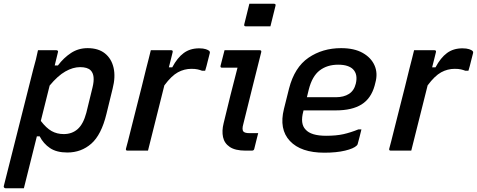

<svg xmlns="http://www.w3.org/2000/svg" viewBox="-47 -801 2536 1021"><path d="M155 -534H253Q258 -534 260.5 -530.5Q263 -527 261 -523Q253 -489 244 -453H261Q292 -494 331 -519.5Q370 -545 419 -545Q476 -545 511 -517Q546 -489 557 -440.5Q568 -392 552 -330L519 -195Q492 -84 438.5 -37Q385 10 311 10Q254 10 219 -13.5Q184 -37 164 -76H149Q132 -7 114.5 62Q97 131 80 200H-18Q-22 200 -25 196.5Q-28 193 -27 189Q12 34 51.5 -122Q91 -278 130 -433Q138 -460 144 -485Q150 -510 155 -534ZM379 -444Q341 -444 300.5 -421Q260 -398 217 -346Q205 -299 193.5 -252Q182 -205 170 -158Q199 -120 227.5 -104Q256 -88 292 -88Q336 -88 366 -114.5Q396 -141 412 -201L445 -336Q461 -401 435 -427Q418 -444 379 -444Z M740 0H631Q620 0 623 -11Q625 -17 633 -48.5Q641 -80 653 -128Q665 -176 679 -231Q693 -286 706.5 -339.5Q720 -393 730 -435Q738 -466 744.5 -491.5Q751 -517 755 -534H863Q874 -534 871 -523Q867 -507 862 -486.5Q857 -466 851 -443H869Q896 -494 930 -519Q964 -544 1012 -544Q1034 -544 1047.5 -539.5Q1061 -535 1066 -530Q1070 -526 1069 -520Q1062 -495 1057 -473Q1052 -451 1044 -425H1027Q1017 -429 1004 -432Q991 -435 971 -435Q933 -435 899 -416.5Q865 -398 827 -347Q806 -264 783 -171.5Q760 -79 740 0Z M1147 -534H1334Q1345 -534 1342 -523Q1318 -428 1294.5 -333.5Q1271 -239 1247 -142Q1238 -111 1248 -101Q1256 -93 1279 -93H1326Q1321 -73 1315.5 -51.5Q1310 -30 1305 -9Q1303 0 1292 0H1259Q1204 0 1175 -19.5Q1146 -39 1139 -72Q1132 -105 1142 -145Q1160 -221 1178.5 -294.5Q1197 -368 1216 -441H1134Q1123 -441 1126 -452Q1131 -472 1136.5 -493Q1142 -514 1147 -534ZM1279 -781H1410Q1421 -781 1418 -770L1391 -661H1260Q1249 -661 1252 -672Z M1767 -545Q1837 -545 1882 -519.5Q1927 -494 1945 -452.5Q1963 -411 1949 -361L1945 -345Q1926 -277 1875.5 -245.5Q1825 -214 1739 -214H1567L1566 -209Q1548 -143 1578 -112Q1607 -79 1687 -79Q1741 -79 1779 -87.5Q1817 -96 1859 -113H1875Q1871 -94 1865.5 -74.5Q1860 -55 1855 -35Q1854 -31 1850 -27Q1834 -11 1788 0Q1742 11 1678 11Q1553 11 1494.5 -51.5Q1436 -114 1463 -222L1490 -330Q1519 -443 1593.5 -494Q1668 -545 1767 -545ZM1751 -457Q1693 -457 1653 -426.5Q1613 -396 1595 -325L1585 -284H1739Q1781 -284 1808.5 -301.5Q1836 -319 1845 -356Q1857 -406 1830 -433Q1819 -444 1799.5 -450.5Q1780 -457 1751 -457Z M2140 0H2031Q2020 0 2023 -11Q2025 -17 2033 -48.5Q2041 -80 2053 -128Q2065 -176 2079 -231Q2093 -286 2106.5 -339.5Q2120 -393 2130 -435Q2138 -466 2144.5 -491.5Q2151 -517 2155 -534H2263Q2274 -534 2271 -523Q2267 -507 2262 -486.5Q2257 -466 2251 -443H2269Q2296 -494 2330 -519Q2364 -544 2412 -544Q2434 -544 2447.5 -539.5Q2461 -535 2466 -530Q2470 -526 2469 -520Q2462 -495 2457 -473Q2452 -451 2444 -425H2427Q2417 -429 2404 -432Q2391 -435 2371 -435Q2333 -435 2299 -416.5Q2265 -398 2227 -347Q2206 -264 2183 -171.5Q2160 -79 2140 0Z"/></svg>

Font: Recursive Sn Lnr St Med
Style: Italic
Weight: 500
Italic angle: -15°
Version: Version 1.079;hotconv 1.0.112;makeotfexe 2.5.65598; ttfautoh